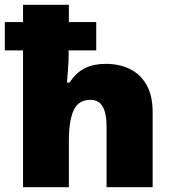

<svg xmlns="http://www.w3.org/2000/svg" viewBox="-20 -780 720 800"><path d="M267 -760V-688H381V-570H266V-550Q266 -527 263.5 -493Q261 -459 259 -436H270Q297 -478 334 -496Q371 -514 421 -514Q476 -514 520 -493Q564 -472 590 -427.5Q616 -383 616 -312V0H424V-253Q424 -364 358 -364Q306 -364 286.5 -320Q267 -276 267 -193V0H76V-570H0V-688H76V-760Z"/></svg>

Font: Noto Sans Ethiopic Black
Style: Regular
Weight: 900
Designer: Monotype Design Team
Foundry: Monotype Imaging Inc.
Version: Version 2.102; ttfautohint (v1.8.4.7-5d5b)